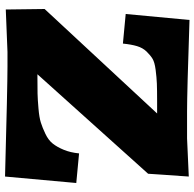

<svg xmlns="http://www.w3.org/2000/svg" viewBox="-25 -745 780 770"><g transform="rotate(90 365.0 -360.0)"><path d="M16.1 -148.9 435.1 -600.1H388.2Q340.3 -600.1 315.4 -599.1Q290.5 -598.1 260.3 -594.2Q230 -590.3 215.8 -581.8Q201.7 -573.2 186.8 -557.9Q171.9 -542.5 165 -519.5Q158.2 -496.6 154.8 -462.9L36.1 -474.1L60.1 -730Q346.7 -720.2 426.8 -720.2H535.2L688 -727.1L676.8 -564L277.8 -120.1H288.1Q331.5 -120.1 355.2 -120.6Q378.9 -121.1 415 -124.3Q451.2 -127.4 471.4 -133.8Q491.7 -140.1 516.8 -152.1Q542 -164.1 555.9 -181.6Q569.8 -199.2 580.8 -225.8Q591.8 -252.4 595.2 -287.1L713.9 -275.9L688 9.8Q328.1 0 248 0H188L18.1 6.8Z"/></g></svg>

Font: Zantroke
Style: Regular
Weight: 500
Foundry: gluk
Version: Version 0.36